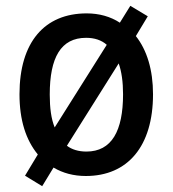

<svg xmlns="http://www.w3.org/2000/svg" viewBox="-20 -595 594 660"><path d="M506 -271C506 -355 485 -423 447 -471L488 -539L428 -575L392 -517C360 -538 321 -549 278 -549C133 -549 47 -450 47 -271C47 -182 69 -114 110 -64L66 9L125 45L164 -19C196 0 233 10 275 10C419 10 506 -92 506 -271ZM151 -270C151 -397 189 -465 276 -465C305 -465 329 -457 347 -441L168 -157C156 -186 151 -224 151 -270ZM403 -271C403 -145 364 -74 277 -74C250 -74 227 -81 210 -94L388 -377C398 -349 403 -313 403 -271Z"/></svg>

Font: Noto Sans Arabic SemCond Med
Style: Regular
Weight: 500
Width: 4
Designer: Monotype Design Team, Nadine Chahine, Nizar Qandah and Khaled Hosny
Foundry: Monotype Imaging Inc.
Version: Version 2.012